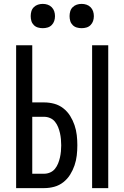

<svg xmlns="http://www.w3.org/2000/svg" viewBox="-20 -968 640 988"><path d="M454 0V-735H537V0ZM63 0V-735H146V-441H207Q234 -441 259.5 -434Q285 -427 306 -410.5Q327 -394 341 -371.5Q355 -349 363.5 -324Q372 -299 375 -273Q378 -247 378 -221Q378 -194 375 -168Q372 -142 363.5 -117Q355 -92 341 -69.5Q327 -47 306 -30.5Q285 -14 259.5 -7Q234 0 207 0ZM207 -74Q223 -74 238 -80.5Q253 -87 263 -99.5Q273 -112 279 -127Q285 -142 288.5 -157.5Q292 -173 293.5 -189Q295 -205 295 -220Q295 -236 293.5 -252Q292 -268 288.5 -283.5Q285 -299 279 -314Q273 -329 263 -341.5Q253 -354 238 -360.5Q223 -367 207 -367H146V-74ZM400 -823Q387 -823 375 -826.5Q363 -830 354 -839Q345 -848 341.5 -860Q338 -872 338 -885Q338 -898 341.5 -910Q345 -922 354 -931Q363 -940 375 -944Q387 -948 400 -948Q413 -948 425 -944Q437 -940 446 -931Q455 -922 459 -910Q463 -898 463 -885Q463 -872 459 -860Q455 -848 446 -839Q437 -830 425 -826.5Q413 -823 400 -823ZM200 -823Q187 -823 175 -826.5Q163 -830 154 -839Q145 -848 141.5 -860Q138 -872 138 -885Q138 -898 141.5 -910Q145 -922 154 -931Q163 -940 175 -944Q187 -948 200 -948Q213 -948 225 -944Q237 -940 246 -931Q255 -922 259 -910Q263 -898 263 -885Q263 -872 259 -860Q255 -848 246 -839Q237 -830 225 -826.5Q213 -823 200 -823Z"/></svg>

Font: Iosevka Custom Extended
Style: Regular
Weight: 400
Width: 7
Monospace: yes
Designer: Belleve Invis
Foundry: Belleve Invis
Version: Version 11.2.4; ttfautohint (v1.8.4)